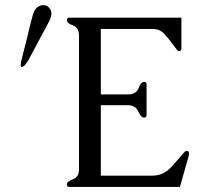

<svg xmlns="http://www.w3.org/2000/svg" viewBox="-20 -736 800 756"><path d="M92.8 -501Q79.6 -477.1 68.4 -472.7Q66.9 -471.7 65.9 -471.7Q61.5 -471.7 61.5 -480Q61.5 -487.8 65.4 -502.9L85.4 -582Q89.4 -598.1 99.6 -641.1Q109.9 -684.1 116.7 -695.8Q127 -712.9 147 -715.8H151.9Q168.5 -715.8 178.7 -698.2Q182.6 -690.9 182.6 -682.6Q182.6 -678.2 181.6 -673.3Q177.7 -660.2 172.4 -649.9ZM377 -44.4H580.1Q624 -44.4 654.5 -78.4Q685.1 -112.3 700.7 -131.3Q709.5 -142.1 714.4 -142.1Q724.1 -142.1 724.1 -131.8Q724.1 -126 723.1 -122.1L688.5 0H252Q243.2 0 243.2 -9.8Q243.2 -21.5 267.1 -30Q291 -38.6 291 -69.3V-596.7Q291 -627.4 267.1 -636Q243.2 -644.5 243.2 -656.7Q243.2 -666.5 253.4 -666.5H694.3V-544.4Q694.3 -534.7 684.1 -534.7Q679.7 -534.7 666.5 -553.2Q643.1 -585.9 625.5 -604Q607.9 -622.1 580.1 -622.1H377V-364.3H485.8Q516.1 -364.3 525.6 -388.9Q535.2 -413.6 547.4 -413.6Q557.1 -413.6 557.1 -403.8V-282.7Q557.1 -272.9 547.4 -272.9Q535.2 -272.9 524.2 -297.4Q513.2 -321.8 482.9 -321.8H377Z"/></svg>

Font: Caudex
Style: Regular
Weight: 400
Version: Version 1.01